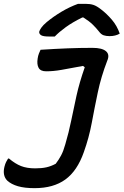

<svg xmlns="http://www.w3.org/2000/svg" viewBox="-24 -959 643 999"><path d="M159 -83Q193 -83 217.5 -88.5Q242 -94 266 -107Q282 -128 294 -150.5Q306 -173 316 -209Q334 -270 346.5 -331.5Q359 -393 374 -461Q389 -529 417 -609L408 -616Q338 -603 296 -595.5Q254 -588 216 -588Q187 -588 177 -606Q167 -624 172 -655Q174 -669 178.5 -680.5Q183 -692 187 -700Q264 -705 328 -707.5Q392 -710 457 -710Q507 -710 527.5 -692.5Q548 -675 534 -643Q502 -560 485 -479Q468 -398 453.5 -320Q439 -242 412 -167Q378 -70 316 -25Q254 20 156 20Q104 20 69.5 10Q35 0 14 -19Q-12 -45 -1 -91Q3 -107 8 -116.5Q13 -126 18 -134H23Q55 -107 85.5 -95Q116 -83 159 -83ZM382 -939H422Q445 -939 462 -933.5Q479 -928 502 -910Q531 -888 558 -856.5Q585 -825 599 -784Q577 -771 546 -771Q528 -771 515 -775.5Q502 -780 491 -795Q476 -814 458 -831.5Q440 -849 410 -868H404Q353 -843 318 -817.5Q283 -792 261 -769H231Q200 -769 189.5 -776Q179 -783 180 -794Q182 -802 191 -815Q200 -828 219 -844Q254 -873 296 -898Q338 -923 382 -939Z"/></svg>

Font: Recursive Sn Csl St Med
Style: Italic
Weight: 500
Italic angle: -15°
Version: Version 1.079;hotconv 1.0.112;makeotfexe 2.5.65598; ttfautoh